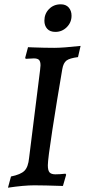

<svg xmlns="http://www.w3.org/2000/svg" viewBox="-20 -860 394 891"><path d="M202 -93Q202 -69 210 -60Q218 -51 237 -51Q258 -51 284 -54L287 -49L272 3Q182 0 139 0Q91 0 17 11L31 -41Q76 -50 93.5 -67.5Q111 -85 115 -127L166 -535Q168 -553 168 -557Q168 -575 161 -582Q154 -589 137 -589L99 -587Q99 -588 98 -589.5Q97 -591 97 -592L110 -641L134 -640Q188 -638 232 -638Q273 -638 354 -647L342 -595Q303 -590 288.5 -579Q274 -568 269 -539Q244 -393 223 -257Q202 -121 202 -93ZM186 -764Q186 -796 207.5 -818Q229 -840 262 -840Q286 -840 299 -825Q312 -810 312 -787Q312 -756 290 -734Q268 -712 237 -712Q212 -712 199 -726.5Q186 -741 186 -764Z"/></svg>

Font: Alegreya Medium
Style: Italic
Weight: 500
Italic angle: -7°
Designer: Juan Pablo del Peral
Foundry: Huerta Tipografica
Version: Version 2.008; ttfautohint (v1.8)